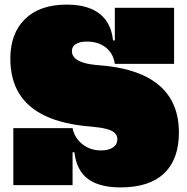

<svg xmlns="http://www.w3.org/2000/svg" viewBox="-20 -806 815 836"><path d="M505 10Q412 10 362.5 -27.2Q313 -64.5 304 -143H281L296 -248Q304.5 -205.5 338.8 -178.2Q373 -151 420 -151Q453 -151 472 -164Q491 -177 491 -200Q491 -216.5 479.2 -227.5Q467.5 -238.5 441.8 -245Q416 -251.5 374 -255Q256.5 -264.5 179 -300.5Q101.5 -336.5 63.2 -399Q25 -461.5 25 -551Q25 -660.5 89 -723.2Q153 -786 272 -786Q332 -786 375 -768.2Q418 -750.5 442.5 -715.8Q467 -681 472 -630H495L480 -528Q473.5 -573 441 -599Q408.5 -625 358 -625Q328 -625 310.5 -614.5Q293 -604 293 -583Q293 -568 303.8 -555.5Q314.5 -543 340 -534.2Q365.5 -525.5 410 -522Q526 -513.5 603.5 -478Q681 -442.5 720 -380.2Q759 -318 759 -229Q759 -113 694.8 -51.5Q630.5 10 505 10ZM38 0V-248H296V0ZM480 -528V-772H738V-528Z"/></svg>

Font: Hepta Slab Black
Style: Regular
Weight: 900
Designer: Michael LaGattuta
Foundry: Michael LaGattuta
Version: Version 1.102